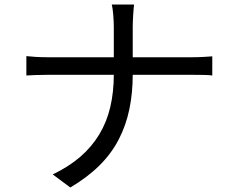

<svg xmlns="http://www.w3.org/2000/svg" viewBox="-20 -794 1040 852"><path d="M485 -675Q485 -698 482.5 -728.5Q480 -759 476 -774H575Q573 -759 571 -727.5Q569 -696 569 -674Q569 -646 569 -608.5Q569 -571 569 -532.5Q569 -494 569 -463Q569 -381 554 -309Q539 -237 506.5 -174.5Q474 -112 421 -59.5Q368 -7 292 38L214 -20Q285 -54 336 -98Q387 -142 420.5 -197.5Q454 -253 469.5 -319.5Q485 -386 485 -463Q485 -494 485 -532Q485 -570 485 -608Q485 -646 485 -675ZM97 -545Q113 -543 138.5 -541.5Q164 -540 190 -540Q201 -540 238.5 -540Q276 -540 331 -540Q386 -540 449.5 -540Q513 -540 576.5 -540Q640 -540 695 -540Q750 -540 787 -540Q824 -540 835 -540Q860 -540 885 -541.5Q910 -543 922 -544V-459Q910 -461 884 -461.5Q858 -462 834 -462Q823 -462 786 -462Q749 -462 694.5 -462Q640 -462 576.5 -462Q513 -462 449.5 -462Q386 -462 331.5 -462Q277 -462 240 -462Q203 -462 192 -462Q164 -462 138.5 -461Q113 -460 97 -459Z"/></svg>

Font: Noto Sans KR
Style: Regular
Weight: 400
Designer: Ryoko NISHIZUKA  (kana, bopomofo & ideographs); Paul D. Hunt (Latin, Greek & Cyrillic); Sandoll Communications , Soo-you
Foundry: Adobe
Version: Version 2.004-H2;hotconv 1.0.118;makeotfexe 2.5.65603